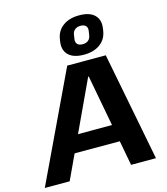

<svg xmlns="http://www.w3.org/2000/svg" viewBox="-170 -1089 1039 1196"><g transform="rotate(-15 350.0 -491.5)"><path d="M301 -700H549.7L685.8 0H525.4L413.1 -599.5H409.1L129.3 0H-31.1ZM189 -270.3H541.5L525.8 -160.1H173.2ZM419.5 -738.6Q354 -738.6 321.8 -769.4Q289.5 -800.1 297 -854.4L299 -867.8Q306.6 -922.6 347.7 -953Q388.7 -983.5 453.7 -983.5Q519.1 -983.5 551.4 -953Q583.6 -922.6 576.1 -867.8L574.1 -854.4Q566.6 -799.5 525.7 -769.1Q484.9 -738.6 419.5 -738.6ZM428.6 -803.8Q452 -803.8 465.7 -815.3Q479.4 -826.8 482.3 -847.7L486.4 -874.5Q489.4 -895.4 478.4 -906.8Q467.5 -918.3 444.6 -918.3Q422.2 -918.3 408.3 -906.8Q394.3 -895.4 391.3 -874.5L387.3 -847.7Q384.3 -826.8 395.3 -815.3Q406.2 -803.8 428.6 -803.8Z"/></g></svg>

Font: Pathway Extreme 8pt Thin
Style: Italic
Weight: 100
Italic angle: -8°
Designer: Eduardo Rodriguez Tunni
Foundry: Eduardo Rodriguez Tunni
Version: Version 1.000